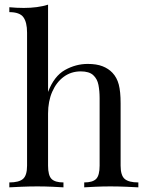

<svg xmlns="http://www.w3.org/2000/svg" viewBox="-20 -803 628 823"><path d="M186 -783V-409Q212 -477 258.5 -503Q305 -529 356 -529Q394 -529 419.5 -519Q445 -509 462 -491Q481 -471 489 -441Q497 -411 497 -360V-93Q497 -51 514.5 -36Q532 -21 573 -21V0Q556 -1 521 -2.5Q486 -4 453 -4Q420 -4 388.5 -2.5Q357 -1 341 0V-21Q377 -21 392 -36Q407 -51 407 -93V-382Q407 -413 402 -439Q397 -465 379.5 -481Q362 -497 326 -497Q285 -497 253.5 -474Q222 -451 204 -410Q186 -369 186 -316V-93Q186 -51 201 -36Q216 -21 252 -21V0Q236 -1 204.5 -2.5Q173 -4 140 -4Q107 -4 72 -2.5Q37 -1 20 0V-21Q61 -21 78.5 -36Q96 -51 96 -93V-663Q96 -708 80 -729.5Q64 -751 20 -751V-772Q52 -769 82 -769Q111 -769 137.5 -772.5Q164 -776 186 -783Z"/></svg>

Font: Playfair Display
Style: Regular
Weight: 400
Designer: Claus Eggers Sørensen
Foundry: Claus Eggers Sørensen
Version: Version 1.203